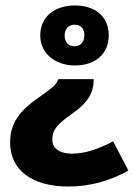

<svg xmlns="http://www.w3.org/2000/svg" viewBox="-20 -427 491 701"><path d="M254 -407C180 -407 127 -367 127 -297C127 -235 178 -188 254 -188C328 -188 377 -230 377 -298C377 -367 327 -407 254 -407ZM252 -337C277 -337 288 -321 288 -298C288 -272 272 -258 252 -258C231 -258 216 -272 216 -298C216 -321 231 -337 252 -337ZM322 -138H193L190 -132C187 -124 181 -112 124 -73C52 -23 17 21 17 94C17 192 94 254 230 254C312 254 383 232 449 196L393 89C338 118 289 134 243 134C198 134 171 115 171 83C171 50 184 30 242 -11C303 -52 321 -91 322 -132Z"/></svg>

Font: Noto Sans Myanmar UI SemiCondensed ExtraBold
Style: Regular
Weight: 800
Width: 4
Designer: Monotype Design Team
Foundry: Monotype Imaging Inc.
Version: Version 2.103